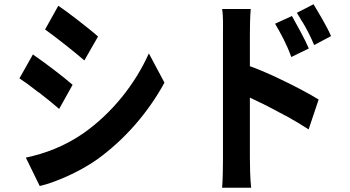

<svg xmlns="http://www.w3.org/2000/svg" viewBox="-20 -820 1640 899"><path d="M439 -649C418 -668 384 -695 348 -723L339 -730C308 -754 277 -777 253 -793L191 -682C243 -645 330 -576 375 -537L439 -649ZM434 -73C565 -167 675 -295 750 -433L677 -570C613 -427 505 -290 369 -195C282 -135 191 -101 101 -82L166 51C237 35 352 -15 434 -73ZM320 -423C279 -459 187 -529 134 -565L71 -453C93 -439 120 -419 147 -398L156 -391L165 -385C200 -358 234 -330 257 -310L320 -423Z M1530 -651C1511 -696 1472 -760 1448 -800L1370 -760C1378 -748 1385 -735 1392 -723L1397 -716C1416 -684 1433 -652 1451 -609L1530 -651ZM1150 -81V-363C1189 -345 1238 -321 1287 -294L1297 -289C1300 -288 1303 -286 1306 -284L1315 -279C1317 -279 1318 -278 1320 -277L1329 -272C1363 -253 1396 -233 1425 -214L1472 -354C1425 -383 1351 -422 1276 -457L1266 -462C1226 -480 1187 -497 1150 -510V-656C1150 -698 1151 -743 1154 -778H1020C1026 -742 1024 -692 1024 -656V-72C1024 -33 1023 23 1020 59H1156C1151 18 1150 -53 1150 -81ZM1426 -593C1407 -638 1370 -703 1347 -745L1268 -709C1298 -657 1321 -616 1344 -553L1426 -593Z"/></svg>

Font: Glow Sans TC Compressed
Style: Bold
Weight: 700
Width: 2
Designer: Ryoko NISHIZUKA (kana, bopomofo & ideographs); Paul D. Hunt (Latin, Greek & Cyrillic); Sandoll Communications, Soo-young
Version: Version 0.93